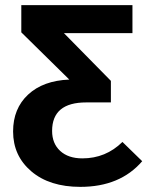

<svg xmlns="http://www.w3.org/2000/svg" viewBox="-20 -712 579 748"><path d="M457 -159 534 -84Q448 16 293 16Q173 16 102 -44.5Q31 -105 31 -200Q31 -289 89.5 -343.5Q148 -398 250 -402L63 -586V-692H496V-583H229L412 -397V-313H316Q183 -313 183 -202Q183 -153 214.5 -124Q246 -95 301 -95Q392 -95 457 -159Z"/></svg>

Font: FiraGO SemiBold
Style: Regular
Weight: 600
Designer: bBox Type
Foundry: bBox Type GmbH
Version: Version 1.001;PS 001.001;hotconv 1.0.88;makeotf.lib2.5.64775